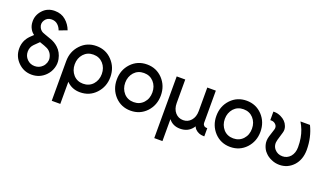

<svg xmlns="http://www.w3.org/2000/svg" viewBox="-81 -1280 3492 2047"><g transform="rotate(20 1665.0 -256.0)"><path d="M264 -712Q179 -712 126 -651Q75 -593 79 -519Q80 -476 101 -441Q108 -428 118.5 -416.5Q129 -405 143 -395L107 -360Q43 -296 43 -206Q43 -116 107 -52Q171 12 261 12Q352 12 416 -52Q454 -90 470 -141Q478 -166 479.5 -191.5Q481 -217 476 -242Q461 -316 412 -361Q393 -379 369 -393.5Q345 -408 314 -418Q277 -431 255 -439Q233 -447 224 -451Q210 -458 200.5 -468Q191 -478 184 -491Q162 -535 189 -576Q215 -615 264 -615Q306 -615 333 -590Q360 -566 372 -530L462 -564Q439 -626 390 -668Q340 -712 264 -712ZM229 -345Q235 -343 242.5 -340Q250 -337 260 -334Q269 -331 274.5 -329Q280 -327 283 -326Q323 -312 343 -294Q374 -266 382 -220Q386 -193 377 -167Q372 -155 365 -142.5Q358 -130 347 -120Q312 -85 261 -85Q210 -85 175 -120Q140 -155 140 -206Q140 -257 175 -292Z M810 -415Q878 -415 921 -368Q964 -320 964 -250Q964 -181 921 -132Q878 -85 810 -85Q743 -85 700 -132Q657 -181 657 -250Q657 -320 700 -368Q743 -415 810 -415ZM810 -512Q703 -512 632 -436Q560 -360 560 -250V200H657V-51Q718 12 810 12Q918 12 989 -64Q1061 -141 1061 -250Q1061 -360 989 -436Q918 -512 810 -512Z M1384 -512Q1277 -512 1205 -436Q1134 -360 1134 -250Q1134 -141 1205 -64Q1277 12 1384 12Q1491 12 1563 -64Q1634 -141 1634 -250Q1634 -360 1563 -436Q1491 -512 1384 -512ZM1384 -415Q1452 -415 1495 -368Q1538 -320 1538 -250Q1538 -215 1527.5 -185.5Q1517 -156 1495 -132Q1452 -85 1384 -85Q1316 -85 1273 -132Q1230 -181 1230 -250Q1230 -285 1241 -314.5Q1252 -344 1273 -368Q1316 -415 1384 -415Z M1946 12Q2034 12 2083 -52Q2086 -56 2089 -60Q2092 -64 2095 -69Q2098 -61 2102 -53.5Q2106 -46 2113 -39Q2152 0 2208 0H2218V-93H2208Q2191 -93 2179 -105Q2167 -117 2167 -133V-500H2070V-233Q2070 -166 2034 -125Q1999 -85 1946 -85Q1891 -85 1856 -125Q1820 -166 1820 -233V-500H1723V200H1816V-49Q1863 12 1946 12Z M2514 -512Q2407 -512 2335 -436Q2264 -360 2264 -250Q2264 -141 2335 -64Q2407 12 2514 12Q2621 12 2693 -64Q2764 -141 2764 -250Q2764 -360 2693 -436Q2621 -512 2514 -512ZM2514 -415Q2582 -415 2625 -368Q2668 -320 2668 -250Q2668 -215 2657.5 -185.5Q2647 -156 2625 -132Q2582 -85 2514 -85Q2446 -85 2403 -132Q2360 -181 2360 -250Q2360 -285 2371 -314.5Q2382 -344 2403 -368Q2446 -415 2514 -415Z M2820 -500V-403H2833Q2863 -403 2884 -380Q2905 -357 2895 -324L2867 -236Q2851 -182 2864 -137Q2870 -115 2880.5 -95Q2891 -75 2907 -59Q2922 -42 2941 -29Q2960 -16 2982 -7Q3004 3 3026.5 7.5Q3049 12 3072 12Q3165 12 3230 -57Q3293 -126 3294 -236Q3294 -380 3235 -500H3127Q3139 -481 3148.5 -460.5Q3158 -440 3166 -420Q3181 -381 3189 -334.5Q3197 -288 3197 -233Q3197 -167 3161 -125Q3125 -85 3072 -85Q3017 -85 2982 -125Q2945 -169 2964 -233L2991 -324Q2997 -344 2996 -362Q2995 -380 2988 -398Q2977 -427 2956.5 -447.5Q2936 -468 2907 -482Q2888 -491 2870 -495.5Q2852 -500 2833 -500Z"/></g></svg>

Font: Unageo
Style: Medium
Weight: 500
Designer: Richard Sepsi
Foundry: Richard Sepsi
Version: Version 2.000